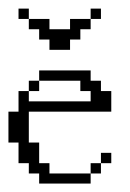

<svg xmlns="http://www.w3.org/2000/svg" viewBox="-20 -435 308 455"><path d="M194.8 -23.9V-48.3H219.2V-23.9ZM219.2 -48.3V-72.8H243.7V-48.3ZM48.3 -219.2V-243.7H72.8V-219.2ZM72.8 0V-23.9H48.3V-48.3H23.9V-97.2H0V-170.4H23.9V-219.2H48.3V-194.8H194.8V-219.2H170.4V-243.7H72.8V-268.1H194.8V-243.7H219.2V-219.2H243.7V-170.4H48.3V-97.2H72.8V-48.3H97.2V-23.9H194.8V0ZM97.2 -316.9V-341.3H72.8V-365.7H48.3V-390.1H97.2V-365.7H146V-390.1H194.8V-365.7H170.4V-341.3H146V-316.9ZM23.9 -390.1V-414.6H48.3V-390.1ZM194.8 -390.1V-414.6H219.2V-390.1Z"/></svg>

Font: FS Mondwest Regular
Style: Regular
Weight: 400
Designer: NZWStudios2024
Foundry: https://fontstruct.com
Version: Version 1.0